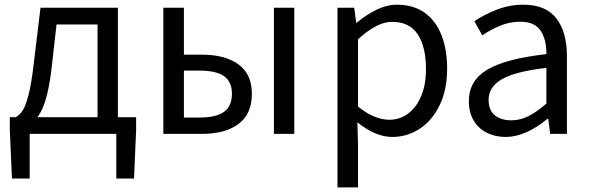

<svg xmlns="http://www.w3.org/2000/svg" viewBox="-20 -576 2540 826"><path d="M31.4 192.2 22.2 -16.4V-71.8H565.6V-16.4L556.6 192.2H480.4V0H107.6V192.2ZM223.2 -470.8 202.2 -284.4Q186.2 -146.6 152.4 -89.1Q118.6 -31.6 69.8 -20L48 -71.8Q65.4 -81.4 78.3 -102Q91.2 -122.6 103.2 -169.5Q115.2 -216.4 125 -300.6L154.2 -542.6H487.2V-26.4H399.6V-470.8Z M771.2 -542.6V-340.8H848.8Q948.8 -340.8 1006.2 -298.8Q1063.6 -256.8 1063.6 -172.4Q1063.6 -85.8 1006.3 -42.9Q949 0 848.8 0H682.8V-542.6ZM977.8 -172.6Q977.8 -224.2 944 -248.2Q910.2 -272.2 839.4 -272.2H771.2V-70.4H839.4Q910.4 -70.4 944.1 -95.1Q977.8 -119.8 977.8 -172.6ZM1246 -542.6V0H1158.4V-542.6Z M1504 -542.6 1512.2 -478.8H1515.2Q1556.8 -513.2 1600.6 -534.5Q1644.4 -555.8 1688 -555.8Q1757.4 -555.8 1805.9 -521.9Q1854.4 -488 1879 -425.7Q1903.6 -363.4 1903.6 -279.6Q1903.6 -189.6 1871.3 -123.2Q1839 -56.8 1785.2 -21.8Q1731.4 13.2 1667.8 13.2Q1595.6 13.2 1517.4 -49.8L1520.2 45.6V230.2H1431.8V-542.6ZM1812.6 -278.2Q1812.6 -374 1777.3 -428Q1742 -482 1667 -482Q1633.2 -482 1597.4 -463.3Q1561.6 -444.6 1520.2 -406.8V-117.8Q1555.4 -88.6 1590 -74.7Q1624.6 -60.8 1654.6 -60.8Q1700.2 -60.8 1735.8 -87.3Q1771.4 -113.8 1792 -162.9Q1812.6 -212 1812.6 -278.2Z M1997 -140.6Q1997 -229.2 2076.4 -276.4Q2155.8 -323.6 2330.6 -343.2Q2331.6 -404.8 2305.9 -443.7Q2280.2 -482.6 2218.2 -482.6Q2174 -482.6 2133.3 -466.1Q2092.6 -449.6 2054.8 -423.8L2020.8 -484.8Q2064.8 -514.4 2118.9 -535.1Q2173 -555.8 2232.2 -555.8Q2327.4 -555.8 2373.2 -497.3Q2419 -438.8 2419 -334.2V0H2346.8L2338.8 -65H2335.4Q2240.4 13.2 2155.6 13.2Q2110.2 13.2 2074.1 -5Q2038 -23.2 2017.5 -57.9Q1997 -92.6 1997 -140.6ZM2330.6 -130.6V-284Q2195.6 -268.4 2138.8 -235.1Q2082 -201.8 2082 -146.6Q2082 -101.8 2108.8 -80.1Q2135.6 -58.4 2179.8 -58.4Q2217.6 -58.4 2253.2 -76.2Q2288.8 -94 2330.6 -130.6Z"/></svg>

Font: 寒蝉端黑体 Light
Style: Regular
Weight: 300
Designer: ChillDuanSans {Warren2060}; 
Source Han Sans {Ryoko NISHIZUKA 西塚涼子 (kana, bopomofo & ideographs); Paul D. Hunt (Latin, G
Foundry: ChillType&Adobe
Version: Version 1.300;Glyphs 3.3 (3306)